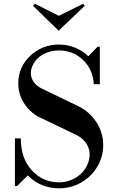

<svg xmlns="http://www.w3.org/2000/svg" viewBox="-20 -999 638 1031"><path d="M296.9 12.2Q198.2 12.2 128.9 -57.1L71.8 0H60.1V-255.9H91.8Q91.8 -147.9 151.1 -84Q210.4 -20 296.9 -20Q334 -20 366.5 -34.4Q398.9 -48.8 420.4 -71.5Q441.9 -94.2 452.6 -123Q463.4 -151.9 460.9 -179.9Q458.5 -208 439.2 -234.4Q419.9 -260.7 384.8 -276.9L208 -361.8Q149.4 -386.2 113.8 -437.5Q78.1 -488.8 78.1 -551.8Q78.1 -638.2 142.1 -699Q206.1 -759.8 296.9 -759.8Q341.8 -759.8 382.8 -743.2Q423.8 -726.6 454.1 -696.8L503.9 -748H516.1V-546.9H483.9Q478 -628.4 424.8 -678.2Q371.6 -728 296.9 -728Q262.7 -728 233.2 -716.8Q203.6 -705.6 184.3 -687.5Q165 -669.4 154.8 -646.5Q144.5 -623.5 145.8 -601.1Q147 -578.6 162.1 -557.6Q177.2 -536.6 205.1 -522.9L397.9 -430.2Q459 -400.9 496.6 -344.5Q534.2 -288.1 534.2 -220.2Q534.2 -157.2 502.4 -103.8Q470.7 -50.3 416 -19Q361.3 12.2 296.9 12.2ZM157.2 -967.8 167 -979 295.9 -914.1 426.8 -979 435.1 -967.8 294.9 -834Z"/></svg>

Font: Fin Serif Display
Style: Italic
Weight: 400
Designer: J. Blake Harris
Version: Version 1.006;FEAKit 1.0